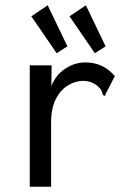

<svg xmlns="http://www.w3.org/2000/svg" viewBox="-20 -708 490 729"><path d="M93 -460H176L175 -381Q192 -424 228 -447.5Q264 -471 304 -471Q372 -471 416 -419L382 -353L379 -344L371 -347Q369 -355 365.5 -363Q362 -371 350 -382Q325 -401 296 -401Q267 -401 239 -384.5Q211 -368 192.5 -333Q174 -298 174 -243V1H93ZM195 -506 99 -646 161 -688 236 -532ZM340 -506 244 -646 306 -688 381 -532Z"/></svg>

Font: Inconsolata SemiCondensed Medium
Style: Regular
Weight: 500
Width: 4
Monospace: yes
Designer: Raph Levien, Cyreal, Brenton Simpson
Foundry: Raph Levien, Cyreal, Google
Version: Version 3.001; ttfautohint (v1.8.2.53-6de2)